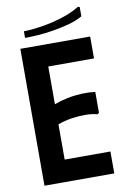

<svg xmlns="http://www.w3.org/2000/svg" viewBox="-94 -913 627 967"><g transform="rotate(-10 219.0 -429.0)"><path d="M410 -700V-588H176V-395Q208 -407 244.5 -414.5Q281 -422 318 -423.5Q355 -425 387 -421V-314L378 -308Q354 -315 320 -315.5Q286 -316 248 -310.5Q210 -305 176 -292V-112H410V0H53V-700ZM375 -858 384 -856V-808Q355 -791 315 -780Q275 -769 232 -762Q189 -755 151 -752.5Q113 -750 86 -750V-784Q122 -784 174.5 -792Q227 -800 281 -816.5Q335 -833 375 -858Z"/></g></svg>

Font: Phudu Light Medium
Style: Regular
Weight: 500
Version: Version 1.005;gftools[0.9.23]